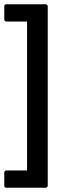

<svg xmlns="http://www.w3.org/2000/svg" viewBox="-28 -728 307 901"><path d="M3 153Q-8 153 -8 142V83Q-8 72 3 72H99V-627H3Q-8 -627 -8 -638V-697Q-8 -708 3 -708H185Q196 -708 196 -697V142Q196 153 185 153Z"/></svg>

Font: Sofia Sans Extra Cond
Style: Bold
Weight: 700
Width: 1
Designer: Botio Nikoltchev, Ani Petrova
Foundry: lettersoup
Version: Version 4.100; ttfautohint (v1.8.3)